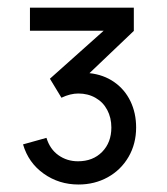

<svg xmlns="http://www.w3.org/2000/svg" viewBox="-20 -740 434 500"><path d="M213 -549.5Q250 -545.5 277.5 -526.2Q305 -507 319.8 -476.2Q334.5 -445.5 334.5 -408Q334.5 -365.5 314.8 -331.5Q295 -297.5 260.8 -278.5Q226.5 -259.5 184.5 -259.5Q133.5 -259.5 93.8 -287.8Q54 -316 40 -364L101 -381Q110 -351.5 132.2 -335.8Q154.5 -320 183 -320Q222 -320 246 -344.5Q270 -369 270 -408Q270 -433.5 259.2 -453.8Q248.5 -474 228.8 -485.2Q209 -496.5 184 -496.5Q163 -496.5 140 -485.5L110 -535L250 -660H58V-720H328.5V-659.5Z"/></svg>

Font: CCSD_manrope Medium
Style: Regular
Weight: 500
Designer: Mikhail Sharanda
Foundry: Mikhail Sharanda
Version: Version 4.503